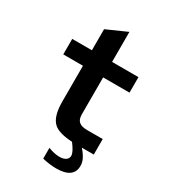

<svg xmlns="http://www.w3.org/2000/svg" viewBox="-225 -874 1051 1179"><g transform="rotate(30 301.0 -284.5)"><path d="M523.9 -437V-546.9H336.9V-759.8L193.8 -696.3V-546.9H54.2V-437H193.8V-183.1C193.8 -112.3 208.5 -63.5 237.3 -37.6C261.7 -15.1 306.2 -2.4 369.1 1C396.5 37.1 408.2 61 408.2 78.6C408.2 103 385.7 119.6 347.7 119.6C324.7 119.6 296.9 113.8 267.6 102.5V178.7C302.2 187 335 191.4 366.2 191.4C448.7 191.4 488.3 160.6 488.3 104C488.3 73.2 476.6 44.9 439.5 2H523.9V-107.9H414.1C388.2 -107.9 368.2 -112.3 355 -124C342.3 -135.3 336.9 -151.9 336.9 -176.3V-437Z"/></g></svg>

Font: Hack
Style: Bold
Weight: 700
Monospace: yes
Designer: Christopher Simpkins
Foundry: Christopher Simpkins
Version: Version 2.010